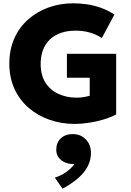

<svg xmlns="http://www.w3.org/2000/svg" viewBox="-20 -735 792 1162"><path d="M432 15Q351.5 15 280 -10Q208.5 -35 153.8 -82Q99 -129 67.8 -196.8Q36.5 -264.5 36.5 -350Q36.5 -434.5 66.5 -502Q96.5 -569.5 150 -617Q203.5 -664.5 273.8 -689.8Q344 -715 424.5 -715Q461 -715 502 -709.5Q543 -704 586.5 -689.2Q630 -674.5 672.5 -647L596.5 -505Q561 -527.5 522 -538.5Q483 -549.5 437.5 -549.5Q388 -549.5 348.5 -535.8Q309 -522 281.8 -496Q254.5 -470 240.2 -432.5Q226 -395 226 -348.5Q226 -280 255.2 -234.5Q284.5 -189 334 -166.5Q383.5 -144 443.5 -144Q464.5 -144 485 -147.2Q505.5 -150.5 523 -155.5V-264.5H385V-409.5H683V-42.5Q650.5 -25 606.8 -11.8Q563 1.5 517 8.2Q471 15 432 15ZM358.5 407 312 340Q350.5 328 381.8 305.2Q413 282.5 430.5 257.5Q401 259 376 249Q351 239 335.8 219.2Q320.5 199.5 320.5 172Q320.5 128 348 102.2Q375.5 76.5 419.5 76.5Q468 76.5 499.2 108.5Q530.5 140.5 530.5 191Q530.5 232 512 269.2Q493.5 306.5 455.5 340.8Q417.5 375 358.5 407Z"/></svg>

Font: Geologica Cursive ExtraBold
Style: Regular
Weight: 800
Designer: Sindre Bremnes, Frode Helland
Foundry: Monokrom Skriftforlag AS
Version: Version 1.010;gftools[0.9.28]